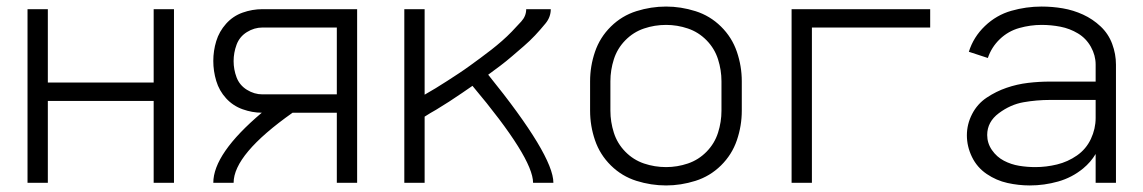

<svg xmlns="http://www.w3.org/2000/svg" viewBox="-20 -558 3490 586"><path d="M64 0V-530H126V-306H449V-530H511V0H449V-250H126V0Z M631 0Q631 -89 779 -214Q750 -214 720.5 -224.5Q691 -235 670 -258Q649 -281 640 -311Q631 -341 631 -372Q631 -403 640 -432.5Q649 -462 670 -485.5Q691 -509 720.5 -519.5Q750 -530 781 -530H1070V0H1008V-214H873Q693 -87 693 0ZM1008 -270V-474H781Q756 -474 733.5 -460Q711 -446 702 -421.5Q693 -397 693 -371.5Q693 -346 702 -322Q711 -298 733.5 -284Q756 -270 781 -270Z M1214 0V-530H1276V-269Q1293 -279 1310 -289L1345 -311Q1362 -322 1379.5 -333.5Q1397 -345 1413.5 -357Q1430 -369 1447 -381.5Q1464 -394 1480 -406.5Q1496 -419 1512 -433Q1528 -447 1542 -461.5Q1556 -476 1571 -492.5Q1586 -509 1586 -530H1661Q1661 -506 1645 -486.5Q1629 -467 1613 -450Q1597 -433 1579 -417.5Q1561 -402 1543 -386.5Q1525 -371 1506.5 -357Q1488 -343 1470 -330Q1669 -84 1669 0H1607Q1607 -76 1422 -296Q1406 -285 1390 -274Q1371 -261 1351 -248L1311 -223Q1293 -213 1276 -202V0Z M2013 8Q1967 8 1922.5 -6Q1878 -20 1844.5 -53Q1811 -86 1796 -130Q1781 -174 1781 -220V-310Q1781 -356 1796 -400Q1811 -444 1844.5 -477Q1878 -510 1922.5 -524Q1967 -538 2013 -538Q2058 -538 2102.5 -524Q2147 -510 2180.5 -477Q2214 -444 2229 -400Q2244 -356 2244 -310V-220Q2244 -174 2229 -130Q2214 -86 2180.5 -53Q2147 -20 2102.5 -6Q2058 8 2013 8ZM2013 -48Q2047 -48 2079.5 -59Q2112 -70 2136.5 -95Q2161 -120 2171.5 -153Q2182 -186 2182 -220V-310Q2182 -344 2171.5 -377Q2161 -410 2136.5 -435Q2112 -460 2079.5 -471Q2047 -482 2013 -482Q1978 -482 1945.5 -471Q1913 -460 1888.5 -435Q1864 -410 1853.5 -377Q1843 -344 1843 -310V-220Q1843 -186 1853.5 -153Q1864 -120 1888.5 -95Q1913 -70 1945.5 -59Q1978 -48 2013 -48Z M2396 0V-530H2819V-474H2458V0Z M3123 8Q3089 8 3055 0.5Q3021 -7 2991.5 -27Q2962 -47 2946.5 -79Q2931 -111 2931 -145Q2931 -179 2947 -210Q2963 -241 2991.5 -260Q3020 -279 3052 -290Q3084 -301 3117.5 -305Q3151 -309 3185 -309H3324V-361Q3324 -389 3309.5 -415Q3295 -441 3270 -456Q3245 -471 3216.5 -476.5Q3188 -482 3159 -482Q3125 -482 3091 -472.5Q3057 -463 3031.5 -438.5Q3006 -414 2995 -381L2937 -400Q2951 -445 2986 -478.5Q3021 -512 3066.5 -525Q3112 -538 3159 -538Q3192 -538 3224 -532.5Q3256 -527 3285.5 -513.5Q3315 -500 3339 -477.5Q3363 -455 3374.5 -424Q3386 -393 3386 -361V0H3324V-88Q3309 -63 3286 -44Q3252 -16 3209.5 -4Q3167 8 3123 8ZM3140 -48Q3173 -48 3206 -56Q3239 -64 3267 -83.5Q3295 -103 3309.5 -134Q3324 -165 3324 -198V-253H3185Q3144 -253 3104 -246Q3064 -239 3028.5 -212.5Q2993 -186 2993 -146Q2993 -121 3007.5 -100Q3022 -79 3044 -67.5Q3066 -56 3090.5 -52Q3115 -48 3140 -48Z"/></svg>

Font: Jozsika Light
Style: Regular
Weight: 300
Monospace: yes
Designer: Belleve Invis
Foundry: Belleve Invis
Version: 2.1.0